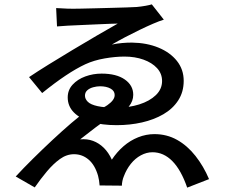

<svg xmlns="http://www.w3.org/2000/svg" viewBox="-20 -804 1040 879"><path d="M237 -767Q245 -767 258.5 -766Q272 -765 287 -764.5Q302 -764 314 -764Q323 -764 350.5 -764.5Q378 -765 415 -766Q452 -767 490.5 -768Q529 -769 560 -770Q591 -771 606 -772Q627 -774 646.5 -777.5Q666 -781 675 -784L730 -714Q710 -708 681 -695.5Q652 -683 619 -667Q586 -651 552.5 -633.5Q519 -616 492 -600Q516 -605 539 -607Q562 -609 584 -609Q652 -608 705.5 -586Q759 -564 790 -525Q821 -486 821 -434Q821 -383 796 -344.5Q771 -306 728 -281Q685 -256 630 -243.5Q575 -231 514 -231Q447 -231 396.5 -246Q346 -261 318 -289.5Q290 -318 290 -358Q290 -392 312.5 -416.5Q335 -441 370.5 -454Q406 -467 445 -467Q513 -467 551.5 -440Q590 -413 590 -370Q590 -341 570 -316.5Q550 -292 518 -275Q515 -274 504 -273Q493 -272 489 -270Q471 -259 445.5 -241Q420 -223 394 -202.5Q368 -182 347 -166Q379 -169 406 -159Q433 -149 455 -127.5Q477 -106 492 -73Q515 -108 545.5 -134.5Q576 -161 612.5 -175.5Q649 -190 687 -190Q744 -190 791 -163.5Q838 -137 875 -90Q912 -43 937 16L837 55Q809 -26 769 -66.5Q729 -107 678 -107Q651 -107 625 -93Q599 -79 579 -54Q559 -29 547 3Q543 12 540.5 24Q538 36 538 46L436 45Q435 33 433.5 22.5Q432 12 429 1Q415 -48 386 -73Q357 -98 319 -98Q285 -98 254.5 -76Q224 -54 195 -19.5Q166 15 139 54L52 4Q87 -34 130.5 -77Q174 -120 219.5 -162.5Q265 -205 307 -241Q349 -277 382 -300Q386 -301 396 -301Q406 -301 416 -301.5Q426 -302 430 -302Q455 -311 471.5 -322.5Q488 -334 496.5 -345.5Q505 -357 505 -369Q505 -388 486 -398.5Q467 -409 438 -409Q423 -409 406.5 -404.5Q390 -400 379.5 -390.5Q369 -381 369 -366Q369 -351 382 -338Q395 -325 427 -318Q459 -311 514 -311Q570 -311 617.5 -326Q665 -341 693.5 -368.5Q722 -396 722 -433Q722 -467 699 -492Q676 -517 637 -531Q598 -545 550 -545Q508 -545 459 -536.5Q410 -528 371 -510Q330 -491 280.5 -458Q231 -425 173 -378L113 -451Q150 -476 202.5 -508.5Q255 -541 312.5 -575.5Q370 -610 424 -641.5Q478 -673 519 -696Q508 -696 482 -695Q456 -694 423 -692.5Q390 -691 355.5 -689.5Q321 -688 290.5 -686.5Q260 -685 241 -683Z"/></svg>

Font: Noto Sans SC Medium
Style: Regular
Weight: 500
Designer: Ryoko NISHIZUKA  (kana, bopomofo & ideographs); Paul D. Hunt (Latin, Greek & Cyrillic); Sandoll Communications , Soo-you
Foundry: Adobe
Version: Version 2.004-H2;hotconv 1.0.118;makeotfexe 2.5.65603